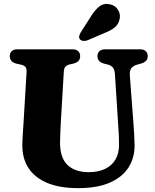

<svg xmlns="http://www.w3.org/2000/svg" viewBox="-20 -955 803 993"><path d="M591.5 -304.5 574.5 -570.5Q573 -593 564.5 -604.8Q556 -616.5 538 -621L519.5 -625.5Q501.5 -630.5 492.8 -639.8Q484 -649 484 -665Q484 -680.5 494.2 -690.2Q504.5 -700 523 -700H705Q724 -700 734 -690.2Q744 -680.5 744 -665Q744 -649 735 -640Q726 -631 708.5 -626L690.5 -621Q667.5 -614.5 658.5 -601Q649.5 -587.5 651.5 -564.5L671 -306Q673 -280 674.2 -255Q675.5 -230 676 -203.5Q676.5 -139.5 645 -89.5Q613.5 -39.5 548.8 -10.8Q484 18 384 18Q289 18 224.8 -8.8Q160.5 -35.5 127.8 -85.2Q95 -135 95.5 -204.5Q95.5 -216.5 96.5 -235.8Q97.5 -255 99 -278Q100.5 -301 102 -325L117.5 -583.5Q118.5 -600 111.8 -608.5Q105 -617 87 -621L66 -625.5Q30.5 -634 30.5 -665Q30.5 -680.5 40.5 -690.2Q50.5 -700 69.5 -700H355.5Q374.5 -700 384.5 -690.2Q394.5 -680.5 394.5 -665Q394.5 -649 385.8 -639.8Q377 -630.5 359 -626L337.5 -621Q324 -617.5 317.5 -609Q311 -600.5 310 -584.5L294.5 -321Q292.5 -290 291.8 -264.2Q291 -238.5 290.5 -219.5Q290 -139 329.2 -101.8Q368.5 -64.5 438.5 -64.5Q488.5 -64.5 524 -81.8Q559.5 -99 577.8 -131Q596 -163 595.5 -207.5Q595.5 -242 594.2 -263.5Q593 -285 591.5 -304.5ZM449.5 -869Q470 -903 493.8 -921.5Q517.5 -940 549.5 -932.5Q578 -926 591.2 -902.8Q604.5 -879.5 598.5 -856Q593 -829.5 573.8 -813.5Q554.5 -797.5 520 -784L431 -746Q421 -742.5 410.5 -743.5Q400 -744.5 393.5 -751.5Q387.5 -759.5 389.8 -768.8Q392 -778 397.5 -787.5Z"/></svg>

Font: Fraunces 28pt Soft Wonky
Style: Bold
Weight: 700
Version: Version 1.000;[b76b70a41]